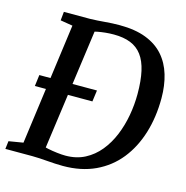

<svg xmlns="http://www.w3.org/2000/svg" viewBox="-116 -855 935 967"><g transform="rotate(15 352.0 -371.5)"><path d="M101 -743H237.5Q275 -744 313.8 -747.5Q352.5 -751 390.5 -751Q471.5 -751 528.2 -729Q585 -707 620.2 -666.8Q655.5 -626.5 672 -571.2Q688.5 -516 688.5 -450Q688.5 -351.5 662.8 -267.8Q637 -184 587.5 -122.2Q538 -60.5 465 -26.2Q392 8 297 8Q276 8 255.2 6.8Q234.5 5.5 214 4Q193.5 2.5 174 1.2Q154.5 0 135.5 0H-5L0 -41.5L75 -54L160.5 -687L96.5 -697.5ZM184.5 -22.5 171.5 -65Q181 -61 203.5 -56.2Q226 -51.5 251.5 -48.5Q277 -45.5 295.5 -45.5Q352.5 -45.5 396.5 -68.5Q440.5 -91.5 472.8 -131Q505 -170.5 525.8 -221Q546.5 -271.5 556.5 -327.5Q566.5 -383.5 566.5 -439Q566.5 -508 555.5 -557.2Q544.5 -606.5 521.2 -637.8Q498 -669 461.5 -683.5Q425 -698 374 -698Q351.5 -698 330 -695.8Q308.5 -693.5 291.2 -690.2Q274 -687 263.5 -684L280.5 -718.5ZM56.5 -344.5 64 -403.5H364.5L356.5 -344.5Z"/></g></svg>

Font: Merriweather Medium
Style: Italic
Weight: 500
Italic angle: -7.8°
Version: Version 2.101